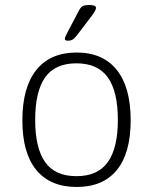

<svg xmlns="http://www.w3.org/2000/svg" viewBox="-20 -738 609 764"><path d="M285 6Q180 6 124.5 -61.5Q69 -129 69 -259Q69 -390 124.5 -459.5Q180 -529 285 -529Q389 -529 444.5 -460Q500 -391 500 -259Q500 -129 445 -61.5Q390 6 285 6ZM284 -37Q369 -37 409 -93Q449 -149 449 -261Q449 -374 409 -430Q369 -486 284 -486Q199 -486 159.5 -430Q120 -374 120 -261Q120 -149 159.5 -93Q199 -37 284 -37ZM250 -576Q238 -576 238 -584Q238 -590 251 -614L292 -692Q300 -708 307.5 -713Q315 -718 336 -718Q362 -718 362 -707Q362 -700 354.5 -688.5Q347 -677 333 -659L285 -596Q274 -583 267 -579.5Q260 -576 250 -576Z"/></svg>

Font: Asap ExtraLight
Style: Regular
Weight: 200
Designer: Pablo Cosgaya
Foundry: Omnibus-Type
Version: Version 3.001; ttfautohint (v1.8.4.7-5d5b)